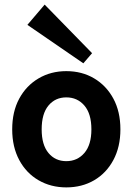

<svg xmlns="http://www.w3.org/2000/svg" viewBox="-20 -803 577 834"><path d="M268 11Q201 11 147.5 -20Q94 -51 63.5 -108Q33 -165 33 -241Q33 -318 63.5 -374.5Q94 -431 147.5 -462.5Q201 -494 268 -494Q336 -494 389 -462.5Q442 -431 472.5 -374.5Q503 -318 503 -241Q503 -165 472.5 -108Q442 -51 389 -20Q336 11 268 11ZM268 -103Q316 -103 346.5 -138.5Q377 -174 377 -241Q377 -309 346.5 -344.5Q316 -380 268 -380Q220 -380 190.5 -344.5Q161 -309 161 -241Q161 -174 190.5 -138.5Q220 -103 268 -103ZM342 -528 99 -695 174 -783 380 -572Z"/></svg>

Font: Zen Kaku Gothic Antique Black
Style: Regular
Weight: 900
Designer: Yoshimichi Ohira
Foundry: Positype
Version: Version 1.001